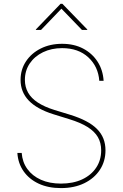

<svg xmlns="http://www.w3.org/2000/svg" viewBox="-20 -966 639 998"><path d="M296.9 11.7Q230.5 11.7 180.9 -11.5Q131.3 -34.7 102.5 -75.9Q73.7 -117.2 70.3 -170.9H92.8Q96.2 -123.5 122.1 -87.6Q147.9 -51.8 192.6 -31.7Q237.3 -11.7 296.9 -11.7Q359.9 -11.7 406.7 -33.4Q453.6 -55.2 479.7 -94.2Q505.9 -133.3 505.9 -184.6Q505.9 -223.6 488.8 -253.2Q471.7 -282.7 435.3 -305.7Q398.9 -328.6 339.8 -346.7L257.8 -372.1Q171.9 -398.9 129.4 -443.4Q86.9 -487.8 86.9 -550.8Q86.9 -604.5 115 -647Q143.1 -689.5 191.9 -713.9Q240.7 -738.3 302.7 -738.3Q365.2 -738.3 412.4 -713.4Q459.5 -688.5 487.3 -645.3Q515.1 -602.1 518.6 -545.9H496.1Q490.7 -620.1 439 -668Q387.2 -715.8 302.7 -715.8Q247.6 -715.8 203.6 -694.6Q159.7 -673.3 134.5 -636Q109.4 -598.6 109.4 -550.8Q109.4 -514.2 126 -484.6Q142.6 -455.1 176.8 -432.9Q210.9 -410.6 262.7 -394.5L345.7 -369.1Q392.6 -354.5 427 -336.4Q461.4 -318.4 483.9 -295.9Q506.3 -273.4 517.3 -245.8Q528.3 -218.3 528.3 -184.6Q528.3 -127.9 499.3 -83.5Q470.2 -39.1 418.2 -13.7Q366.2 11.7 296.9 11.7ZM193.4 -810.5H166.5V-813L294.9 -946.3H304.2L433.6 -813V-810.5H405.8L299.3 -920.9Z"/></svg>

Font: Inter 18pt Thin
Style: Regular
Weight: 250
Designer: Rasmus Andersson
Foundry: rsms
Version: Version 4.001;git-66647c0bb